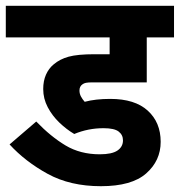

<svg xmlns="http://www.w3.org/2000/svg" viewBox="-20 -642 620 662"><path d="M337 -200Q284 -200 236 -180Q209 -196 184.5 -219.5Q160 -243 144.5 -272.5Q129 -302 129 -335Q129 -363 138.5 -384.5Q148 -406 165 -420Q186 -438 216.5 -446.5Q247 -455 306 -455H358V-513H0V-622H580V-513H486V-358H301Q284 -358 276.5 -356.5Q269 -355 264 -351Q254 -344 254 -330Q254 -319 259 -309.5Q264 -300 272 -291Q309 -301 360 -301Q445 -301 489.5 -260.5Q534 -220 534 -153Q534 -88 484 -44Q434 0 328 0Q222 0 144.5 -42.5Q67 -85 13 -144L105 -223Q155 -171 206 -140.5Q257 -110 324 -110Q366 -110 385 -123Q404 -136 404 -158Q404 -177 389 -188.5Q374 -200 337 -200Z"/></svg>

Font: Noto Sans SemiCondensed
Style: Bold Italic
Weight: 700
Width: 4
Italic angle: -12°
Designer: Monotype Design Team
Foundry: Monotype Imaging Inc.
Version: Version 2.013; ttfautohint (v1.8.4.7-5d5b)